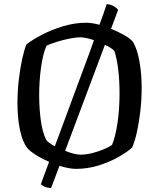

<svg xmlns="http://www.w3.org/2000/svg" viewBox="-20 -832 784 946"><path d="M232 94Q214 94 200.5 88Q187 82 181 76L222 -35Q186 -50 157 -68.5Q128 -87 115 -102Q90 -134 78 -193.5Q66 -253 66 -323Q66 -381 72.5 -437.5Q79 -494 89 -540Q99 -586 110 -613Q139 -636 187 -661Q235 -686 292 -703Q349 -720 405 -720Q432 -720 470 -710Q493 -772 506 -812Q529 -809 543 -800Q557 -791 562 -783L527 -690Q562 -676 592 -659Q622 -642 636 -625Q657 -588 667.5 -527.5Q678 -467 678 -400Q678 -342 671.5 -285Q665 -228 654.5 -181Q644 -134 631 -105Q608 -84 565.5 -59.5Q523 -35 468.5 -17.5Q414 0 355 0Q337 0 316 -4Q295 -8 273 -15ZM208 -142Q219 -128 250 -111L399 -513Q410 -543 421.5 -573.5Q433 -604 443 -634Q425 -640 408 -644Q391 -648 377 -648Q352 -648 320.5 -641.5Q289 -635 259 -625.5Q229 -616 209 -607Q191 -565 182 -498.5Q173 -432 173 -362Q173 -299 181 -239.5Q189 -180 208 -142ZM378 -70Q405 -70 436 -78Q467 -86 493.5 -97.5Q520 -109 532 -118Q549 -159 559 -227Q569 -295 569 -371Q569 -435 562.5 -489Q556 -543 544 -580Q540 -586 527.5 -594.5Q515 -603 497 -611L301 -89Q322 -80 342.5 -75Q363 -70 378 -70Z"/></svg>

Font: Texturina
Style: Regular
Weight: 400
Designer: Guillermo Torres Carreño
Foundry: Omnibus-Type
Version: Version 1.002; ttfautohint (v1.8.3)